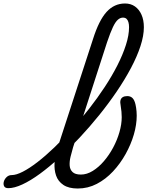

<svg xmlns="http://www.w3.org/2000/svg" viewBox="-220 -1062 854 1101"><path d="M-172 17Q-191 17 -196.5 5.5Q-202 -6 -198 -20.5Q-194 -35 -182 -46.5Q-170 -58 -153 -58Q-127 -58 -89 -77.5Q-51 -97 -5 -132.5Q41 -168 91 -216Q141 -264 192 -320.5Q243 -377 291 -438.5Q339 -500 380.5 -563Q422 -626 453 -687Q484 -748 502 -804Q520 -860 520 -906Q520 -921 532.5 -928.5Q545 -936 562 -936Q579 -936 592 -928.5Q605 -921 605 -906Q605 -857 585.5 -797.5Q566 -738 531 -672Q496 -606 449.5 -537.5Q403 -469 348.5 -401.5Q294 -334 236 -272Q178 -210 120.5 -157.5Q63 -105 9 -65.5Q-45 -26 -91.5 -4.5Q-138 17 -172 17ZM226 19Q174 19 143.5 -1.5Q113 -22 101.5 -55.5Q90 -89 93 -129.5Q96 -170 109 -211L313 -837Q347 -945 391 -993.5Q435 -1042 497 -1042Q530 -1042 554 -1025Q578 -1008 591.5 -977.5Q605 -947 605 -906Q605 -887 592 -878Q579 -869 562 -869Q545 -869 532.5 -878Q520 -887 520 -906Q520 -922 516.5 -934.5Q513 -947 505.5 -954Q498 -961 485 -961Q470 -961 456 -949Q442 -937 427.5 -906.5Q413 -876 394 -820L199 -217Q191 -190 184.5 -163Q178 -136 179.5 -113Q181 -90 196 -75.5Q211 -61 244 -61Q278 -61 312 -82Q346 -103 376 -138Q406 -173 429 -216Q452 -259 465 -304.5Q478 -350 478 -390Q478 -404 476.5 -421.5Q475 -439 472 -456Q468 -475 471 -487Q474 -499 484 -505Q494 -511 510 -511Q528 -511 539.5 -500Q551 -489 557 -463Q559 -455 560.5 -444.5Q562 -434 563 -422.5Q564 -411 564 -399Q564 -347 547.5 -290.5Q531 -234 500.5 -179Q470 -124 428 -79Q386 -34 335 -7.5Q284 19 226 19Z"/></svg>

Font: Playwrite IN
Style: Regular
Weight: 400
Designer: Veronika Burian, José Scaglione
Foundry: TypeTogether
Version: Version 1.002